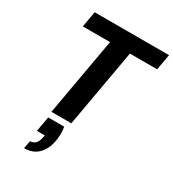

<svg xmlns="http://www.w3.org/2000/svg" viewBox="-231 -826 1124 1246"><g transform="rotate(30 331.0 -203.5)"><path d="M185 0 288 -582H84L105 -700H662L641 -582H437L334 0ZM149 293 160 234Q185 234 200 218Q215 202 221 170L224 154H165L185 42H305Q310 71 309 98Q308 125 304 150Q292 215 253 254Q214 293 149 293Z"/></g></svg>

Font: DM Sans 18pt Black
Style: Italic
Weight: 900
Italic angle: -10°
Designer: Colophon Foundry, Jonny Pinhorn
Foundry: Colophon Foundry
Version: Version 4.004;gftools[0.9.30]